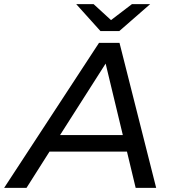

<svg xmlns="http://www.w3.org/2000/svg" viewBox="-74 -907 826 927"><path d="M-54 0 404 -700H503L680 0H581L539 -175H165L54 0ZM216 -255H519L436 -600ZM411 -757 294 -887H378L462 -810L563 -887H651L502 -757Z"/></svg>

Font: Montserrat Medium
Style: Italic
Weight: 500
Italic angle: -11.3°
Designer: Julieta Ulanovsky
Foundry: Julieta Ulanovsky
Version: Version 9.000; ttfautohint (v1.8.4.7-5d5b)